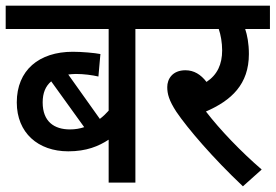

<svg xmlns="http://www.w3.org/2000/svg" viewBox="-20 -642 969 675"><path d="M547 -540V-622H0V-540H362V-253C353 -243 343 -233 331 -224L220 -380C228 -381 237 -382 247 -382C275 -382 304 -378 326 -373L333 -452C313 -456 268 -460 236 -460C117 -460 39 -395 39 -282C39 -175 114 -110 220 -110C284 -110 327 -128 362 -151V0H456V-540ZM130 -282C130 -315 140 -339 160 -356L276 -195C261 -190 245 -187 226 -187C171 -187 130 -214 130 -282Z M900 -46C827 -109 754 -185 704 -250C794 -289 855 -346 855 -452C855 -490 849 -519 842 -540H929V-622H534V-540H749C756 -520 761 -492 761 -465C761 -416 744 -379 706 -354C686 -380 662 -395 632 -395C586 -395 568 -364 568 -336C568 -312 574 -289 600 -249C640 -190 729 -86 834 13Z"/></svg>

Font: Noto Sans SemiCondensed Medium
Style: Regular
Weight: 500
Width: 4
Designer: Monotype Design Team
Foundry: Monotype Imaging Inc.
Version: Version 2.013